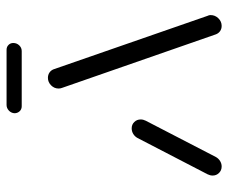

<svg xmlns="http://www.w3.org/2000/svg" viewBox="-74 -608 682 573"><g transform="rotate(-90 266.5 -321.0)"><path d="M56.7 0Q45.2 0 37.4 -7.8Q29.6 -15.6 29.6 -27Q29.6 -34.4 33.3 -41.9L141.9 -251.5Q146.3 -259.3 153.9 -263.9Q161.5 -268.5 170.4 -268.5Q181.9 -268.5 189.4 -260.7Q197 -253 197 -241.5Q197 -234.1 193.3 -226.7L84.8 -17Q80.4 -9.3 72.8 -4.6Q65.2 0 56.7 0ZM508.5 -33Q508.5 -19.6 498.9 -9.8Q489.3 0 476.3 0Q467.4 0 460.7 -4.6Q454.1 -9.3 451.1 -17L291.1 -476.7Q289.3 -481.5 289.3 -486.7Q289.3 -499.6 298.9 -509.1Q308.5 -518.5 321.1 -518.5Q330 -518.5 336.9 -513.9Q343.7 -509.3 346.7 -501.5L506.3 -41.9Q508.5 -38.1 508.5 -33ZM215.6 -619.3Q216.7 -628.9 223.9 -635.4Q231.1 -641.9 240.4 -641.9H404.8Q413.7 -641.9 419.4 -636.1Q425.2 -630.4 425.2 -621.9Q425.2 -611.5 418.1 -604.1Q411.1 -596.7 401.1 -596.7H236.3Q227 -596.7 221.1 -603.3Q215.2 -610 215.6 -619.3Z"/></g></svg>

Font: 26F Galaxy Sans Medium
Style: Italic
Weight: 500
Italic angle: -5°
Designer: C₂₉H₂₅N₃O₅
Version: Version 1.200